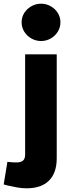

<svg xmlns="http://www.w3.org/2000/svg" viewBox="-77 -810 385 1039"><path d="M67 209Q42 209 16.5 204.5Q-9 200 -35 194L-57 188L-37 66L-25 67Q-17 68 -7 68.5Q3 69 12 69Q35 69 47 59.5Q59 50 59 26V-516H230V46Q230 126 188 167.5Q146 209 67 209ZM145 -588Q117 -588 92.5 -602Q68 -616 54 -639Q40 -662 40 -689Q40 -717 54 -739.5Q68 -762 92.5 -776Q117 -790 145 -790Q174 -790 198 -776Q222 -762 236 -739.5Q250 -717 250 -689Q250 -662 236 -639Q222 -616 198 -602Q174 -588 145 -588Z"/></svg>

Font: REM Medium
Style: Bold
Weight: 700
Version: Version 1.005;gftools[0.9.28]